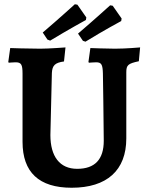

<svg xmlns="http://www.w3.org/2000/svg" viewBox="-20 -871 697 903"><path d="M216 -680C300 -731 384 -777 384 -777L386 -789L344 -849L332 -851C332 -851 255 -781 181 -718L203 -685ZM382 -675C466 -727 550 -772 550 -772L552 -784L510 -844L498 -846C498 -846 421 -776 347 -713L370 -679ZM317 12C483 12 574 -70 574 -220V-531C574 -565 582 -572 633 -583L639 -648C639 -648 572 -642 521 -642C483 -642 405 -645 405 -645L396 -580L398 -576C398 -576 421 -578 432 -578C457 -578 463 -568 464 -524C464 -524 468 -275 468 -209C468 -121 426 -77 343 -77C261 -77 217 -135 217 -236L224 -528C226 -563 238 -576 281 -582L288 -648C288 -648 211 -642 169 -642C113 -642 28 -645 28 -645L19 -580L21 -576C21 -576 42 -578 53 -578C80 -578 86 -568 86 -524V-204C86 -61 163 12 317 12Z"/></svg>

Font: Alegreya SC
Style: Bold
Weight: 700
Designer: Juan Pablo del Peral
Foundry: Huerta Tipografica
Version: Version 2.007;PS 002.007;hotconv 1.0.88;makeotf.lib2.5.64775